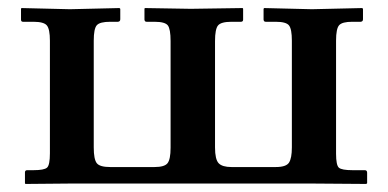

<svg xmlns="http://www.w3.org/2000/svg" viewBox="-20 -456 963 477"><path d="M814.9 -355V-74.2Q814.9 -45.4 822 -39.3Q829.1 -33.2 856 -33.2H886.2Q892.1 -33.2 892.1 -26.9V-1L890.1 1L757.8 0H153.8L43 1L42 -1V-27.8Q42 -32.7 46.9 -33.2H63Q89.8 -33.2 96.9 -39.6Q104 -45.9 104 -75.2V-355Q104 -383.8 96.4 -392.8Q88.9 -401.9 63 -401.9H37.1Q32.2 -401.9 32.2 -407.2V-434.1L33.2 -436L153.8 -433.1L276.9 -436L278.8 -434.1V-408.2Q278.8 -402.3 272.9 -401.9H253.9Q228 -401.9 220.5 -393.3Q212.9 -384.8 212.9 -355V-89.8Q212.9 -60.1 220.5 -50.5Q228 -41 253.9 -41H363.8Q388.7 -41 396.2 -50.5Q403.8 -60.1 403.8 -88.9V-354Q403.8 -383.8 397 -392.8Q390.1 -401.9 363.8 -401.9H344.2Q339.4 -401.9 338.9 -407.2V-434.1L339.8 -436L454.1 -434.1L583 -436L584 -434.1V-407.2Q584 -402.3 579.1 -401.9H555.2Q529.3 -401.9 521.7 -392.8Q514.2 -383.8 514.2 -354V-89.8Q514.2 -60.1 523.2 -50.5Q532.2 -41 555.2 -41H665Q690.9 -41 698 -52Q705.1 -63 705.1 -89.8V-355Q705.1 -383.8 698 -392.8Q690.9 -401.9 665 -401.9H640.1Q635.3 -401.9 634.8 -407.2V-434.1L636.2 -436L754.9 -433.1L879.9 -436L881.8 -434.1V-408.2Q881.8 -402.3 876 -401.9H855Q830.1 -401.9 822.5 -393.3Q814.9 -384.8 814.9 -355Z"/></svg>

Font: Linux Libertine
Style: Bold
Weight: 700
Designer: Philipp H. Poll
Foundry: Philipp H. Poll
Version: Version 5.0.3